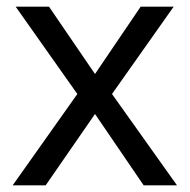

<svg xmlns="http://www.w3.org/2000/svg" viewBox="-20 -556 569 576"><path d="M212 -274 27 -536H127L265 -334L402 -536H501L316 -274L511 0H411L265 -214L117 0H18Z"/></svg>

Font: TSCustom
Style: Regular
Weight: 400
Designer: Monotype Design Team
Foundry: Monotype Imaging Inc.
Version: Version 2.004; ttfautohint (v1.8.3) -l 8 -r 50 -G 200 -x 14 